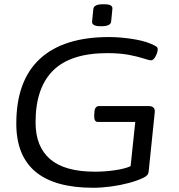

<svg xmlns="http://www.w3.org/2000/svg" viewBox="-20 -881 845 907"><path d="M420 6Q57 6 57 -297Q57 -500 168.5 -603Q280 -706 495 -706Q543 -706 598.5 -698Q654 -690 691 -675Q714 -665 719.5 -660.5Q725 -656 725 -648Q725 -634 715 -615Q705 -596 693 -596Q685 -596 659.5 -604.5Q634 -613 591 -621.5Q548 -630 487 -630Q314 -630 231 -548Q148 -466 148 -303Q148 -188 217 -129Q286 -70 428 -70Q477 -70 524 -77Q571 -84 597 -96L619 -305H442Q424 -305 425 -335L426 -350Q427 -380 449 -380H682Q714 -380 711 -350L683 -78Q682 -62 676.5 -55Q671 -48 659 -42Q631 -28 590 -17Q549 -6 504.5 0Q460 6 420 6ZM458 -757Q433 -757 423.5 -763Q414 -769 415 -779L421 -839Q422 -849 433 -855Q444 -861 469 -861Q494 -861 503 -855.5Q512 -850 511 -839L505 -779Q503 -757 458 -757Z"/></svg>

Font: Asap Expanded Expanded Regular
Style: Italic
Weight: 400
Width: 7
Italic angle: -6°
Designer: Pablo Cosgaya
Foundry: Omnibus-Type
Version: Version 3.001; ttfautohint (v1.8.4.7-5d5b)